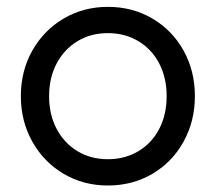

<svg xmlns="http://www.w3.org/2000/svg" viewBox="-20 -538 642 571"><path d="M42 -252Q42 -327.1 76.2 -387.7Q110.4 -448.2 169.4 -482.9Q228.5 -517.6 300.8 -517.6Q374 -517.6 433.1 -482.9Q492.2 -448.2 525.9 -387.7Q559.6 -327.1 559.6 -252Q559.6 -177.7 525.9 -116.7Q492.2 -55.7 433.1 -21Q374 13.7 300.8 13.7Q228.5 13.7 169.4 -21Q110.4 -55.7 76.2 -116.7Q42 -177.7 42 -252ZM475.6 -252Q475.6 -306.6 453.6 -349.1Q431.6 -391.6 391.6 -415.5Q351.6 -439.5 300.8 -439.5Q250 -439.5 210.4 -415.5Q170.9 -391.6 148.4 -349.1Q126 -306.6 126 -252Q126 -197.3 148.4 -154.8Q170.9 -112.3 210.4 -88.4Q250 -64.5 300.8 -64.5Q351.6 -64.5 391.6 -88.4Q431.6 -112.3 453.6 -154.8Q475.6 -197.3 475.6 -252Z"/></svg>

Font: Wanted Sans Std Variable
Style: Regular
Weight: 400
Designer: Original Design by Kil Hyung-jin and Kang Hanbin, Wanted Lab, Inc;
Foundry: Wanted Lab, Inc.
Version: Version 1.003;Glyphs 3.2 (3227)